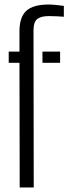

<svg xmlns="http://www.w3.org/2000/svg" viewBox="-20 -828 302 848"><path d="M18.5 -550.5V-600H66V-689.5Q66 -752.5 96.2 -780.2Q126.5 -808 195 -808Q209 -808 228.2 -806Q247.5 -804 262 -802V-754Q249 -755 232.5 -756Q216 -757 196.5 -757Q161.5 -757 144.8 -744.2Q128 -731.5 128 -693L129 0H67L66 -550.5ZM167.5 -550.5V-600H245.5V-550.5Z"/></svg>

Font: Big Shoulders Stencil Text Light
Style: Regular
Weight: 300
Designer: Patric King
Foundry: XO Type Co
Version: Version 1.000